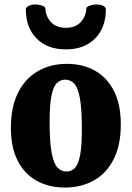

<svg xmlns="http://www.w3.org/2000/svg" viewBox="-20 -830 592 863"><path d="M271 13Q200 13 145 -17.5Q90 -48 59.5 -107.5Q29 -167 29 -255Q29 -349 61 -413Q93 -477 150 -510Q207 -543 281 -543Q353 -543 407.5 -512Q462 -481 492.5 -420.5Q523 -360 523 -271Q523 -178 491 -114.5Q459 -51 402 -19Q345 13 271 13ZM279 -59Q300 -59 315.5 -74Q331 -89 339.5 -129.5Q348 -170 348 -247Q348 -341 339 -389.5Q330 -438 313 -455Q296 -472 273 -472Q252 -472 236 -457Q220 -442 211.5 -401Q203 -360 203 -282Q203 -189 212.5 -141Q222 -93 239 -76Q256 -59 279 -59ZM276 -608Q193 -608 144.5 -657Q96 -706 96 -790Q99 -800 111.5 -805Q124 -810 138 -810Q151 -810 165 -806Q179 -802 184 -794Q184 -760 207.5 -732.5Q231 -705 276 -705Q321 -705 344.5 -732.5Q368 -760 368 -794Q373 -802 387.5 -806Q402 -810 414 -810Q429 -810 441 -805Q453 -800 456 -790Q456 -706 407.5 -657Q359 -608 276 -608Z"/></svg>

Font: Calistoga
Style: Regular
Weight: 400
Designer: Yvonne Schuttler, Eben Sorkin
Foundry: www.sorkintype.com
Version: Version 1.010; ttfautohint (v1.8.4.7-5d5b)